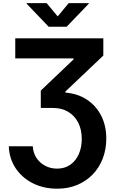

<svg xmlns="http://www.w3.org/2000/svg" viewBox="-20 -968 724 1204"><path d="M35.2 -50.8H185.5Q188 -9.3 208.7 22.2Q229.5 53.7 263.2 71.5Q296.9 89.4 337.9 89.4Q386.2 89.4 420.9 64.9Q455.6 40.5 474.1 -1.5Q492.7 -43.5 492.7 -96.7Q492.7 -156.7 469.7 -200.4Q446.8 -244.1 406.2 -267.6Q365.7 -291 313 -291H235.8V-399.9L441.4 -595.7V-601.6H75.7V-727.5H627.9V-619.6L390.1 -394V-387.2Q466.8 -381.3 524.7 -343.3Q582.5 -305.2 614.5 -242.4Q646.5 -179.7 646.5 -99.6Q646.5 -30.8 624 26.9Q601.6 84.5 560.5 126.7Q519.5 168.9 463.1 192.1Q406.7 215.3 338.9 215.3Q253.9 215.3 186 181.2Q118.2 147 78.1 86.9Q38.1 26.9 35.2 -50.8ZM272.5 -948.2 341.8 -865.2 410.6 -948.2H536.6V-944.8L397.9 -800.3H285.2L147 -944.8V-948.2Z"/></svg>

Font: Inter 16pt
Style: Bold
Weight: 700
Version: Version 4.001;git-66647c0bb